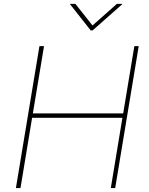

<svg xmlns="http://www.w3.org/2000/svg" viewBox="-20 -964 762 984"><path d="M61.5 0 182.1 -727.5H205.6L148.4 -382.8H611.3L668.5 -727.5H690.9L570.3 0H547.9L607.4 -360.4H144.5L85 0ZM366.2 -944.3 454.1 -833.5 579.1 -944.3H606.4L606 -941.9L454.6 -808.1H444.8L339.4 -941.9V-944.3Z"/></svg>

Font: Inter 18pt Thin
Style: Italic
Weight: 250
Italic angle: -9.3988°
Version: Version 4.001;git-66647c0bb